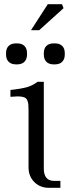

<svg xmlns="http://www.w3.org/2000/svg" viewBox="-20 -896 338 916"><path d="M189 -90.8Q189 -63 201.2 -48.1Q213.4 -33.2 235.8 -33.2H268.1V0H212.9Q170.9 0 143.6 -27.6Q116.2 -55.2 116.2 -97.2V-368.2Q116.2 -386.2 115.2 -397Q114.3 -407.7 110.6 -416.3Q106.9 -424.8 101.8 -428.5Q96.7 -432.1 85.7 -434.3Q74.7 -436.5 62.7 -436Q50.8 -435.5 29.8 -434.1V-466.8Q84 -472.7 110.6 -480.7Q137.2 -488.8 159.2 -505.9H189ZM8.8 -636.2V-642.1Q8.8 -664.6 21.2 -676.8Q33.7 -689 56.2 -689H62Q84.5 -689 96.7 -676.8Q108.9 -664.6 108.9 -642.1V-636.2Q108.9 -613.8 96.7 -601.3Q84.5 -588.9 62 -588.9H56.2Q33.7 -588.9 21.2 -601.3Q8.8 -613.8 8.8 -636.2ZM127.9 -752 208 -876H275.9L283.2 -856.9L167 -752ZM189 -636.2V-642.1Q189 -664.6 201.2 -676.8Q213.4 -689 235.8 -689H242.2Q264.6 -689 276.9 -676.8Q289.1 -664.6 289.1 -642.1V-636.2Q289.1 -613.8 276.9 -601.3Q264.6 -588.9 242.2 -588.9H235.8Q213.4 -588.9 201.2 -601.3Q189 -613.8 189 -636.2Z"/></svg>

Font: LT Superior Serif
Style: Regular
Weight: 400
Designer: Daniel Lyons
Foundry: LyonsType
Version: Version 2.120;FEAKit 1.0